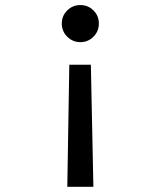

<svg xmlns="http://www.w3.org/2000/svg" viewBox="-20 -547 626 748"><path d="M242.2 180.7 250 -294.9H334L343.8 180.7ZM293 -527.3Q323.2 -527.3 344.2 -506.3Q365.2 -485.4 365.2 -455.1Q365.2 -425.3 344.2 -404.1Q323.2 -382.8 293 -382.8Q263.2 -382.8 241.9 -404.1Q220.7 -425.3 220.7 -455.1Q220.7 -485.4 241.9 -506.3Q263.2 -527.3 293 -527.3Z"/></svg>

Font: CaskaydiaMono NF
Style: Regular
Weight: 400
Designer: Aaron Bell
Foundry: Saja Typeworks
Version: Version 2111.001; ttfautohint (v1.8.4);Nerd Fonts 3.1.1